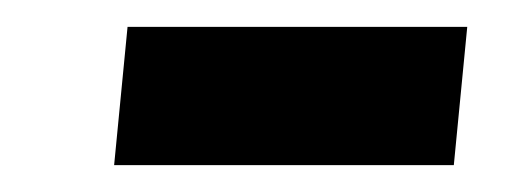

<svg xmlns="http://www.w3.org/2000/svg" viewBox="-20 -373 376 143"><path d="M65 -250 75 -353H328L318 -250Z"/></svg>

Font: Karla
Style: Bold Italic
Weight: 700
Italic angle: -8°
Designer: Jonathan Pinhorn
Version: Version 2.004;gftools[0.9.33]